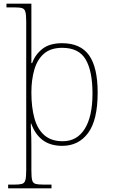

<svg xmlns="http://www.w3.org/2000/svg" viewBox="-20 -780 614 1040"><path d="M24 240V220H56Q85 220 99 216Q113 212 117.5 195.5Q122 179 122 142V-663Q122 -700 117.5 -716Q113 -732 99.5 -736Q86 -740 57 -740H15V-760H150V-557Q150 -537 150 -517.5Q150 -498 150 -478Q150 -458 150 -438H154Q171 -485 210 -515.5Q249 -546 316 -546Q416 -546 462.5 -480.5Q509 -415 509 -278Q509 -130 457.5 -60Q406 10 317 10Q253 10 211.5 -21Q170 -52 149 -111H147Q147 -105 147 -95Q147 -85 148 -70.5Q149 -56 149.5 -35Q150 -14 150 13V142Q150 179 154 195.5Q158 212 173 216Q188 220 220 220H259V240ZM320 -15Q397 -15 439 -82Q481 -149 481 -273Q481 -395 444 -458Q407 -521 317 -521Q255 -521 218.5 -489.5Q182 -458 166 -403Q150 -348 150 -279Q150 -199 166.5 -139.5Q183 -80 220.5 -47.5Q258 -15 320 -15Z"/></svg>

Font: Noto Serif Bengali Thin
Style: Regular
Weight: 250
Version: Version 2.003